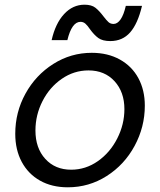

<svg xmlns="http://www.w3.org/2000/svg" viewBox="-20 -788 682 818"><path d="M45 -218Q45 -310 88.5 -389Q132 -468 207 -515.5Q282 -563 371 -563Q439 -563 490.5 -534.5Q542 -506 569.5 -455Q597 -404 597 -338Q597 -247 553.5 -166.5Q510 -86 434.5 -38Q359 10 269 10Q201 10 150.5 -18.5Q100 -47 72.5 -98.5Q45 -150 45 -218ZM510 -323Q510 -396 468 -442Q426 -488 357 -488Q295 -488 243 -452Q191 -416 161 -357Q131 -298 131 -232Q131 -157 173 -111Q215 -65 283 -65Q345 -65 397 -101.5Q449 -138 479.5 -198Q510 -258 510 -323ZM363 -664Q353 -679 344 -687Q335 -695 323 -695Q286 -695 267 -617H200Q216 -688 253 -728Q290 -768 340 -768Q370 -768 386.5 -755Q403 -742 421 -718Q434 -701 442.5 -693.5Q451 -686 464 -686Q480 -686 493.5 -705Q507 -724 516 -763H585Q567 -687 534.5 -650Q502 -613 450 -613Q417 -613 399 -626Q381 -639 363 -664Z"/></svg>

Font: Open Sauce Sans
Style: Italic
Weight: 400
Italic angle: -10°
Designer: Alfredo Marco Pradil
Foundry: Creative Sauce Fz LLC
Version: Version 1.477